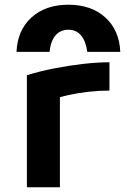

<svg xmlns="http://www.w3.org/2000/svg" viewBox="-20 -794 540 814"><path d="M270 -774Q367 -774 426.5 -720Q486 -666 490 -574H350Q344 -620 323.5 -644Q303 -668 270 -668Q236 -668 215.5 -644Q195 -620 190 -574H50Q54 -666 113.5 -720Q173 -774 270 -774ZM94 -475Q148 -492 209.5 -504Q271 -516 332 -523Q393 -530 444 -530V-410Q401 -410 356 -405Q311 -400 270.5 -391Q230 -382 199 -370L234 -435V0H94Z"/></svg>

Font: M PLUS Code Latin
Style: Bold
Weight: 700
Designer: Coji Morishita
Foundry: UNDERFOREST DESIGN
Version: Version 1.002; ttfautohint (v1.8.3)